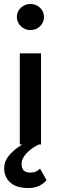

<svg xmlns="http://www.w3.org/2000/svg" viewBox="-20 -729 307 969"><path d="M65 -643Q65 -616 85.5 -596.5Q106 -577 133 -577Q162 -577 182 -596.5Q202 -616 202 -643Q202 -671 182 -690Q162 -709 133 -709Q106 -709 85.5 -690Q65 -671 65 -643ZM80 -460V0H187V-460ZM182 122Q172 132 161 137Q150 142 132 142Q111 142 100 131.5Q89 121 89 97Q89 80 100 62.5Q111 45 131 28.5Q151 12 177 0L136 -25Q101 -7 70 15Q39 37 20 63Q1 89 1 120Q1 150 15.5 173Q30 196 56.5 208Q83 220 122 220Q157 220 180.5 207.5Q204 195 215 180Z"/></svg>

Font: Jost Medium
Style: Regular
Weight: 500
Version: Version 3.710